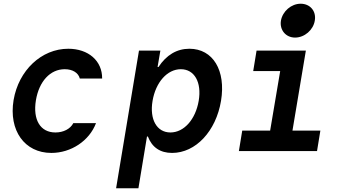

<svg xmlns="http://www.w3.org/2000/svg" viewBox="-20 -812 1840 1032"><path d="M374 -150C358 -119 321 -100 278 -100C196 -100 156 -169 173 -273C190 -375 250 -440 328 -440C370 -440 401 -421 409 -390H529C530 -485 455 -550 347 -550C203 -550 80 -434 53 -274C26 -111 112 10 256 10C362 10 460 -55 496 -150Z M727 -540 604 200H724L770 -78H775C797 -20 841 10 905 10C1032 10 1141 -107 1168 -270C1195 -433 1125 -550 998 -550C930 -550 874 -516 832 -452H827L842 -540ZM952 -440C1025 -440 1065 -370 1048 -270C1031 -170 969 -100 896 -100C823 -100 783 -170 800 -270C817 -370 879 -440 952 -440Z M1264 0H1684L1702 -110H1552L1624 -540H1359L1341 -430H1486L1432 -110H1282ZM1490 -701C1482 -651 1516 -610 1566 -610C1617 -610 1664 -651 1672 -701C1681 -752 1647 -792 1596 -792C1546 -792 1499 -752 1490 -701Z"/></svg>

Font: CommitMono
Style: Bold Italic
Weight: 700
Monospace: yes
Designer: Eigil Nikolajsen
Foundry: Eigil Nikolajsen
Version: Version 1.143